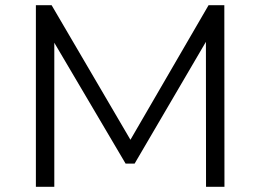

<svg xmlns="http://www.w3.org/2000/svg" viewBox="-20 -720 1003 740"><path d="M118.3 0V-700H178.9L498.9 -153.7H466.7L783.9 -700H844.6L845.1 0H774.1L773.6 -588.8H791.2L498.8 -89.4H464.1L169.5 -588.8H189.3V0Z"/></svg>

Font: Montserrat Alternates Thin
Style: Regular
Weight: 100
Designer: Julieta Ulanovsky
Foundry: Julieta Ulanovsky
Version: Version 9.000